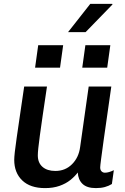

<svg xmlns="http://www.w3.org/2000/svg" viewBox="-20 -955 640 985"><path d="M211 10Q135 10 94 -29.5Q53 -69 53 -135Q53 -148 56 -175.5Q59 -203 65.5 -247.5Q72 -292 81.5 -357.5Q91 -423 104 -511H221Q208 -424 199 -362.5Q190 -301 184.5 -260Q179 -219 176.5 -195Q174 -171 174 -158Q174 -120 198 -99Q222 -78 264 -78Q315 -78 349.5 -112.5Q384 -147 391 -200L435 -511H551Q541 -438 530.5 -367Q520 -296 512 -237.5Q504 -179 499 -141.5Q494 -104 494 -96Q494 -83 501 -76Q508 -69 518 -69Q538 -69 564 -82L554 -11Q538 -1 518 4.5Q498 10 472 10Q426 10 403.5 -11.5Q381 -33 379 -70Q364 -50 341 -31.5Q318 -13 285.5 -1.5Q253 10 211 10ZM329 -790 443 -935H556L557 -932L419 -790ZM160 -608 176 -723H304L288 -608ZM402 -608 418 -723H546L530 -608Z"/></svg>

Font: Chivo Mono Medium
Style: Italic
Weight: 500
Italic angle: -8.05°
Monospace: yes
Designer: Hector Gatti
Foundry: Omnibus-Type
Version: Version 1.008